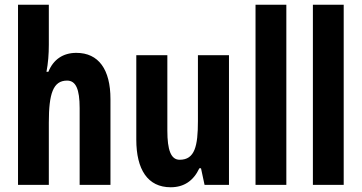

<svg xmlns="http://www.w3.org/2000/svg" viewBox="-20 -780 1526 810"><path d="M186 -591V-760H56V0H186V-263C186 -385 204 -440 263 -440C300 -440 316 -404 316 -324V0H446V-362C446 -487 396 -557 302 -557C246 -557 205 -529 184 -477H176C183 -513 186 -552 186 -591Z M946 -547H815V-269C815 -164 802 -106 738 -106C701 -106 686 -147 686 -229V-547H555V-191C555 -65 603 10 700 10C756 10 796 -17 821 -70H828L843 0H946Z M1188 0V-760H1058V0Z M1430 0V-760H1300V0Z"/></svg>

Font: Noto Sans Thai Looped ExtraCondensed
Style: Bold
Weight: 700
Width: 2
Designer: Sasikarn Vongin, Ben Mitchell
Foundry: The Fontpad Ltd
Version: Version 1.001